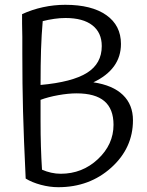

<svg xmlns="http://www.w3.org/2000/svg" viewBox="-20 -760 614 800"><path d="M534 -259Q534 -143 443.5 -61.5Q353 20 223 20Q187 20 150 10Q113 0 87 -16Q79 -183 76 -295.5Q73 -408 73 -538Q73 -550 73 -563.5Q73 -577 73 -606Q72 -642 72 -662Q72 -682 72 -701Q113 -720 159 -730Q205 -740 252 -740Q362 -740 423 -697Q484 -654 484 -577Q484 -524 455 -484Q426 -444 369 -417Q450 -405 492 -364.5Q534 -324 534 -259ZM404 -568Q404 -624 365 -654.5Q326 -685 253 -685Q230 -685 206 -681.5Q182 -678 158 -672Q153 -615 151 -553.5Q149 -492 149 -406Q281 -418 342.5 -456.5Q404 -495 404 -568ZM155 -53Q173 -45 193 -40.5Q213 -36 233 -36Q323 -36 388 -97Q453 -158 453 -240Q453 -306 415 -338.5Q377 -371 299 -371Q265 -371 223 -363.5Q181 -356 149 -344Q149 -323 149 -301.5Q149 -280 149 -258Q149 -198 150.5 -149.5Q152 -101 155 -53Z"/></svg>

Font: Atma
Style: Regular
Weight: 400
Designer: Gregori Vincens, Jeremie Hornus, Riccardo Olocco, Yoann Minet.
Foundry: black foundry
Version: Version 1.102;PS 1.100;hotconv 1.0.86;makeotf.lib2.5.63406